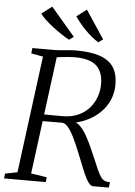

<svg xmlns="http://www.w3.org/2000/svg" viewBox="-63 -1031 757 1078"><g transform="rotate(5 315.0 -492.0)"><path d="M1.5 0 4.5 -27.5 73.5 -41 159.5 -700.5 92.5 -712.5 96 -743H214.5Q235.5 -743 256.8 -745Q278 -747 299.8 -749Q321.5 -751 343.5 -751Q425 -751 476.8 -733Q528.5 -715 553.2 -678Q578 -641 578.5 -584Q579.5 -523 551.5 -472.8Q523.5 -422.5 471.5 -388.5Q419.5 -354.5 348 -341.5L357 -350Q379 -352 399.8 -331.2Q420.5 -310.5 438.2 -279Q456 -247.5 469.5 -216.5Q483 -185.5 491.5 -166Q509.5 -124 521.2 -97.2Q533 -70.5 543 -56Q553 -41.5 565.2 -36Q577.5 -30.5 596 -30.5L591.5 0H501.5Q493.5 0 484 -9Q474.5 -18 462.8 -40.2Q451 -62.5 436 -101Q418.5 -145 401 -187.8Q383.5 -230.5 366.8 -264.8Q350 -299 333 -319.2Q316 -339.5 299.5 -340Q297.5 -340 282.2 -340Q267 -340 246.5 -339.8Q226 -339.5 206.2 -339.5Q186.5 -339.5 175.5 -339.5L182 -378Q193 -377.5 212.5 -377.2Q232 -377 253.5 -377Q275 -377 292 -377Q309 -377 314.5 -377.5Q357.5 -380 392 -396.8Q426.5 -413.5 450.2 -441.2Q474 -469 486.2 -504.2Q498.5 -539.5 498 -578.5Q497 -644 460.2 -678.2Q423.5 -712.5 335.5 -712.5Q323.5 -712.5 300 -710.5Q276.5 -708.5 253.5 -705.8Q230.5 -703 220.5 -700.5L240 -728.5L150.5 -41L239.5 -27.5L237 0ZM487.5 -826 462 -807.5Q442.5 -819 423 -835.2Q403.5 -851.5 385.5 -870Q367.5 -888.5 352.5 -907Q337.5 -925.5 326.5 -942L382.5 -984.5ZM322.5 -826 297 -807.5Q275.5 -819 251.5 -835Q227.5 -851 204 -869Q180.5 -887 160.8 -905.2Q141 -923.5 129 -940L187 -984.5Z"/></g></svg>

Font: Merriweather 72pt Light
Style: Italic
Weight: 300
Italic angle: -7.8°
Version: Version 2.101